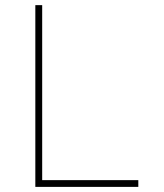

<svg xmlns="http://www.w3.org/2000/svg" viewBox="-20 -731 640 751"><path d="M145 -26.4H521V0H118.2V-710.9H145Z"/></svg>

Font: TypoPRO Roboto Mono
Style: Regular
Weight: 250
Designer: Google
Version: Version 2.000986; 2015; ttfautohint (v1.3)